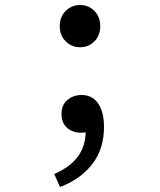

<svg xmlns="http://www.w3.org/2000/svg" viewBox="-20 -535 640 768"><path d="M300 -346Q267 -346 243 -369.5Q219 -393 219 -430Q219 -468 243 -491.5Q267 -515 300 -515Q334 -515 357.5 -491.5Q381 -468 381 -430Q381 -393 357.5 -369.5Q334 -346 300 -346ZM220 213 197 161Q261 133 292 90.5Q323 48 323 -14L304 -106L360 -27Q348 -13 333.5 -8.5Q319 -4 304 -4Q283 -4 265 -12.5Q247 -21 236.5 -37.5Q226 -54 226 -79Q226 -116 250 -135.5Q274 -155 306 -155Q350 -155 373 -120.5Q396 -86 396 -27Q396 61 349 121.5Q302 182 220 213Z"/></svg>

Font: Source Code Pro
Style: Regular
Weight: 400
Monospace: yes
Designer: Paul D. Hunt, Teo Tuominen
Foundry: Adobe Systems Incorporated
Version: Version 1.018;hotconv 1.0.116;makeotfexe 2.5.65601